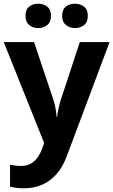

<svg xmlns="http://www.w3.org/2000/svg" viewBox="-20 -838 609 1032"><path d="M0 -612H163L266 -305Q271 -290 274.5 -275Q278 -260 280.5 -244Q283 -228 284 -210H287Q290 -236 295.5 -259.5Q301 -283 308 -305L409 -612H569L338 4Q317 60 283.5 98Q250 136 206 155Q162 174 110 174Q85 174 66.5 171.5Q48 169 34 166V48Q45 50 60.5 52Q76 54 93 54Q124 54 146.5 41Q169 28 184 5.5Q199 -17 208 -43L217 -70ZM117 -752Q117 -787 137 -802.5Q157 -818 185 -818Q213 -818 233.5 -802.5Q254 -787 254 -752Q254 -719 233.5 -703Q213 -687 185 -687Q157 -687 137 -703.5Q117 -720 117 -752ZM314 -752Q314 -787 334 -802.5Q354 -818 383 -818Q411 -818 431.5 -802.5Q452 -787 452 -752Q452 -719 431.5 -703Q411 -687 383 -687Q355 -687 334.5 -703.5Q314 -720 314 -752Z"/></svg>

Font: Noto Sans Malayalam UI
Style: Regular
Weight: 400
Designer: Jelle Bosma - Monotype Design Team
Foundry: Monotype Imaging Inc.
Version: Version 2.104